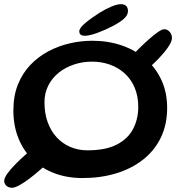

<svg xmlns="http://www.w3.org/2000/svg" viewBox="-32 -789 845 907"><path d="M24 98Q14.6 98 6.3 94Q-1.9 90.1 -7.1 82.7Q-12.2 75.3 -12.2 66.1Q-12.2 52.1 2.9 30.9Q18.1 9.8 42 -14.4Q66 -38.7 92.8 -62.2Q119.6 -85.6 143.9 -104.6Q168.1 -123.6 183 -134L233.9 -61.1Q223.2 -48.6 203.3 -28.8Q183.3 -9.1 158.2 12.9Q133.2 34.8 107.7 54.2Q82.2 73.6 60.1 85.8Q38 98 24 98ZM617.5 -428.8 557.6 -489.4Q566 -499.2 584.2 -518.3Q602.4 -537.4 625.3 -560.2Q648.2 -582.9 671.6 -603.6Q695 -624.4 714.3 -637.7Q733.6 -651 743.6 -651Q753.7 -651 761.9 -645.5Q770.1 -640 775.2 -630.7Q780.4 -621.3 780.4 -610.1Q780.4 -593.1 762.5 -566.8Q744.6 -540.6 718 -512.9Q691.5 -485.1 664 -462.3Q636.4 -439.5 617.5 -428.8ZM358.1 52.1Q286.1 52.1 226.2 29.8Q166.3 7.4 122.7 -34.5Q79.1 -76.5 55.2 -135.5Q31.2 -194.6 31.2 -267.8Q31.2 -336.8 52.9 -390.4Q74.6 -443.9 112 -482.9Q149.4 -521.8 197.2 -547Q245 -572.2 297.9 -584.3Q350.9 -596.5 403.2 -596.5Q479.4 -596.5 544 -574.1Q608.6 -551.6 656.6 -509.8Q704.6 -468 731.1 -409.7Q757.6 -351.4 757.6 -279.4Q757.6 -199.9 727.4 -138.2Q697.2 -76.4 642.8 -34.1Q588.3 8.3 515.7 30.2Q443.1 52.1 358.1 52.1ZM381.3 -78.9Q468.9 -78.9 521.5 -107Q574.1 -135 597.6 -181.6Q621.1 -228.1 621.1 -283.3Q621.1 -334.6 604.3 -374.5Q587.6 -414.4 557.5 -441.8Q527.4 -469.3 487.8 -483.5Q448.2 -497.8 402.8 -497.8Q358.2 -497.8 317.9 -484.4Q277.5 -471.1 246.1 -446.1Q214.6 -421.1 196.4 -385.4Q178.1 -349.8 178.1 -305.8Q178.1 -253.5 193.3 -211.6Q208.5 -169.8 235.8 -140.2Q263 -110.6 300.2 -94.8Q337.5 -78.9 381.3 -78.9ZM367.6 -620Q356.6 -620 349.6 -625Q342.6 -630.1 342.6 -641.6Q342.6 -656.2 370.1 -679.5Q397.6 -702.9 438.8 -729Q465.9 -745.9 493.7 -757.6Q521.4 -769.3 538.8 -769.3Q554.6 -769.3 563.5 -761.4Q572.5 -753.4 572.5 -736.9Q572.5 -717.5 553.8 -700.8Q535.2 -684 501.6 -666.4Q466.1 -647.8 428.5 -633.9Q391 -620 367.6 -620Z"/></svg>

Font: Gluten Thin
Style: Regular
Weight: 100
Designer: Tyler Finck
Foundry: Etcetera Type Company
Version: Version 1.300